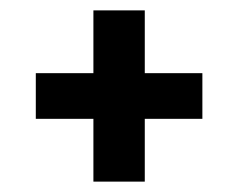

<svg xmlns="http://www.w3.org/2000/svg" viewBox="-20 -540 459 370"><path d="M370 -399H259V-520H160V-399H49V-311H160V-190H259V-311H370Z"/></svg>

Font: FIGSv2-sans-serif SemiBold
Style: Regular
Weight: 600
Designer: Matt McInerney, Pablo Impallari, Rodrigo Fuenzalida,Mirko Velimirovic
Foundry: Matt McInerney, Pablo Impallari, Rodrigo Fuenzalida
Version: Version 4.021;hotconv 1.0.109;makeotfexe 2.5.65596